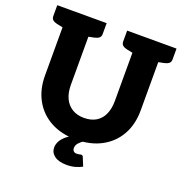

<svg xmlns="http://www.w3.org/2000/svg" viewBox="-155 -867 1129 1180"><g transform="rotate(20 409.0 -277.5)"><path d="M409 8Q314 8 243.5 -30Q173 -68 134.5 -137Q96 -206 96 -297V-729H265V-298Q265 -247 282 -210.5Q299 -174 331.5 -154Q364 -134 409 -134Q456 -134 488 -153.5Q520 -173 536.5 -209.5Q553 -246 553 -297V-729H722V-297Q722 -204 683 -135.5Q644 -67 573.5 -29.5Q503 8 409 8ZM116 -729 102 -611 58 -620Q40 -624 29.5 -632.5Q19 -641 19 -658V-729ZM342 -729V-658Q342 -641 331.5 -632.5Q321 -624 303 -620L259 -611L245 -729ZM573 -729 559 -611 515 -620Q497 -624 486.5 -632.5Q476 -641 476 -658V-729ZM799 -729V-658Q799 -641 788.5 -632.5Q778 -624 760 -620L716 -611L702 -729ZM471 84Q482 84 485 93L508 149Q491 159 465 166.5Q439 174 409 174Q356 174 328 153Q300 132 300 99Q300 81 308.5 62.5Q317 44 335.5 26.5Q354 9 382 -6L462 0Q443 11 429 26.5Q415 42 415 61Q415 73 422 80.5Q429 88 442 88Q450 88 455.5 87Q461 86 465 85Q469 84 471 84Z"/></g></svg>

Font: Aleo Black
Style: Regular
Weight: 900
Designer: Alessio Laiso
Foundry: Alessio Laiso
Version: Version 2.001;gftools[0.9.29]